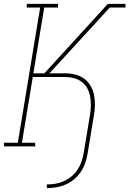

<svg xmlns="http://www.w3.org/2000/svg" viewBox="-20 -755 667 990"><path d="M222 215 221 196Q243 196 265 192.5Q287 189 308.5 179.5Q330 170 348 155Q366 140 379 121Q392 102 399.5 80.5Q407 59 411 37L444 -162Q448 -186 448.5 -210Q449 -234 445 -256.5Q441 -279 430.5 -299Q420 -319 402 -332.5Q384 -346 361.5 -352Q339 -358 316 -358H149L93 -19H161L162 0H1L0 -19H72L187 -716H118V-735H279V-716H208L152 -377H209L536 -735H627V-716H546L235 -377H315Q342 -377 368 -370.5Q394 -364 414 -349.5Q434 -335 447 -312.5Q460 -290 465 -265Q470 -240 469.5 -213Q469 -186 464 -159L431 41Q427 64 418.5 88Q410 112 395.5 133Q381 154 361 170.5Q341 187 317.5 197Q294 207 269.5 211Q245 215 222 215Z"/></svg>

Font: Iosevka HT Thin Extended
Style: Italic
Weight: 100
Width: 7
Italic angle: -9°
Monospace: yes
Designer: Belleve Invis
Foundry: Belleve Invis
Version: Version 32.3.0; ttfautohint (v1.8.4)